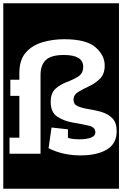

<svg xmlns="http://www.w3.org/2000/svg" viewBox="-30 -937 745 1170"><path d="M-10 -917H695V213H-10ZM681 -137Q681 -190 654.5 -216.5Q628 -243 589 -254.5Q550 -266 510.5 -272Q471 -278 444.5 -289.5Q418 -301 418 -329Q418 -359 446.5 -376.5Q475 -394 513 -411.5Q551 -429 579.5 -457.5Q608 -486 608 -538Q608 -600 552 -649Q496 -698 361 -698Q291 -698 228.5 -679.5Q166 -661 127 -616.5Q88 -572 88 -493V-451H33V-353H88V-98H28V0H217V-481Q217 -541 249.5 -571.5Q282 -602 359 -602Q477 -602 477 -530Q477 -490 447 -471Q417 -452 378 -437.5Q339 -423 309 -397Q279 -371 279 -316Q279 -252 320 -225.5Q361 -199 415 -190Q469 -181 510 -171.5Q551 -162 551 -131Q551 -108 523.5 -98Q496 -88 452 -88Q442 -88 422 -89.5Q402 -91 384 -97V-149L284 -160L266 -34Q311 -11 360.5 -0.5Q410 10 459 10Q562 10 621.5 -26Q681 -62 681 -137Z"/></svg>

Font: Zilla Slab Highlight
Style: Bold
Weight: 700
Designer: Typotheque Type Foundry
Foundry: Typotheque type foundry
Version: Version 1.1; 2017; ttfautohint (v1.6)